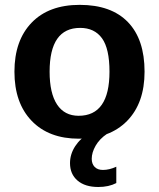

<svg xmlns="http://www.w3.org/2000/svg" viewBox="-20 -558 651 786"><path d="M571.8 -264.6Q571.8 -136.2 500.5 -63.2Q429.2 9.8 303.2 9.8Q179.7 9.8 109.4 -63.5Q39.1 -136.7 39.1 -264.6Q39.1 -392.1 109.4 -465.1Q179.7 -538.1 306.2 -538.1Q435.5 -538.1 503.7 -467.5Q571.8 -397 571.8 -264.6ZM428.2 -264.6Q428.2 -358.9 397.5 -401.4Q366.7 -443.8 308.1 -443.8Q183.1 -443.8 183.1 -264.6Q183.1 -176.3 213.6 -130.1Q244.1 -84 301.8 -84Q428.2 -84 428.2 -264.6ZM382.3 207.5Q328.1 207.5 297.4 181.2Q266.6 154.8 266.6 109.9Q266.6 73.2 287.8 40.5Q309.1 7.8 343.8 -10.3H418.5Q387.7 10.3 371.6 38.3Q355.5 66.4 355.5 92.3Q355.5 112.8 367.4 125.2Q379.4 137.7 401.4 137.7Q427.7 137.7 456.1 124.5V191.4Q425.3 207.5 382.3 207.5Z"/></svg>

Font: Arial
Style: Bold
Weight: 700
Designer: Steve Matteson
Foundry: Ascender Corporation
Version: Version 2.00.3